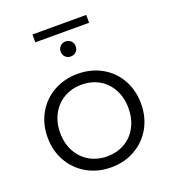

<svg xmlns="http://www.w3.org/2000/svg" viewBox="-146 -920 920 1033"><g transform="rotate(-20 313.5 -403.5)"><path d="M46 -263Q46 -340 81 -401Q116 -462 177 -496Q238 -530 314 -530Q390 -530 451 -496Q512 -462 546.5 -401Q581 -340 581 -263Q581 -186 546.5 -125Q512 -64 451 -29.5Q390 5 314 5Q238 5 177 -29.5Q116 -64 81 -125Q46 -186 46 -263ZM509 -263Q509 -323 484 -370Q459 -417 414.5 -442.5Q370 -468 314 -468Q258 -468 213.5 -442.5Q169 -417 143.5 -370Q118 -323 118 -263Q118 -203 143.5 -156Q169 -109 213.5 -83.5Q258 -58 314 -58Q370 -58 414.5 -83.5Q459 -109 484 -156Q509 -203 509 -263ZM270 -673Q270 -692 282.5 -704Q295 -716 313 -716Q331 -716 343.5 -704Q356 -692 356 -673Q356 -654 343.5 -642Q331 -630 313 -630Q295 -630 282.5 -642Q270 -654 270 -673ZM159 -812H467V-767H159Z"/></g></svg>

Font: Idrija
Style: Regular
Weight: 400
Designer: Julieta Ulanovsky
Foundry: Julieta Ulanovsky
Version: Version 7.200